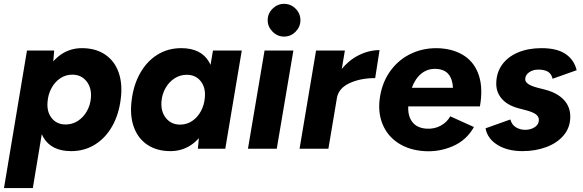

<svg xmlns="http://www.w3.org/2000/svg" viewBox="-37 -757 2969 977"><path d="M100.3 -500H238.7L231 -408L130 200H-16.7ZM577.3 -252.7Q567.9 -175.2 534.2 -115.2Q500.4 -55.2 446.7 -21.6Q393 12 325.1 12Q224.8 12 183.9 -57.7Q142.9 -127.4 158.8 -246.2Q168.2 -330.6 198.5 -390.4Q228.8 -450.3 275.4 -481.1Q322.1 -512 379.8 -512Q449.3 -512 497.5 -479.7Q545.7 -447.4 566.6 -388.7Q587.4 -330.1 577.3 -252.7ZM205.1 -240.3Q200 -189.1 225.8 -156.4Q251.5 -123.6 297.1 -123.6Q331.4 -123.6 359.6 -142Q387.7 -160.3 405.2 -191.4Q422.7 -222.6 425.6 -258.8Q429.9 -310.1 403.1 -343.6Q376.2 -377.1 330.7 -377.1Q296.9 -377.1 269.3 -358.5Q241.6 -339.8 224.8 -308.2Q207.9 -276.6 205.1 -240.3Z M978.6 -93 1046.6 -500H1193.3L1109.3 0H969.9ZM633 -247.3Q642.4 -324.8 676.2 -384.8Q709.9 -444.8 763.6 -478.4Q817.3 -512 885.2 -512Q985.6 -512 1026.5 -442.3Q1067.4 -372.6 1051.5 -253.8Q1042.1 -169.4 1011.8 -109.6Q981.6 -49.7 934.9 -18.9Q888.3 12 830.5 12Q761.1 12 712.9 -20.3Q664.7 -52.6 643.8 -111.3Q622.9 -169.9 633 -247.3ZM1005.3 -259.7Q1010.3 -310.9 984.6 -343.6Q958.8 -376.4 913.3 -376.4Q878.9 -376.4 850.8 -358Q822.7 -339.7 805.1 -308.6Q787.6 -277.4 784.7 -241.2Q780.4 -189.9 807.3 -156.4Q834.1 -122.9 879.6 -122.9Q913.4 -122.9 941.1 -141.5Q968.7 -160.2 985.6 -191.8Q1002.4 -223.4 1005.3 -259.7Z M1309.2 -500H1455.9L1371.3 0H1224.7ZM1325.1 -654.1Q1325.1 -688.4 1350.1 -712.9Q1375.1 -737.4 1408.4 -737.4Q1442.7 -737.4 1467.2 -712.9Q1491.7 -688.4 1491.7 -654.1Q1491.7 -620.8 1467.2 -595.8Q1442.7 -570.8 1408.4 -570.8Q1375.1 -570.8 1350.1 -595.8Q1325.1 -620.8 1325.1 -654.1Z M1571.3 -500H1718L1634 0H1487.3ZM1894.4 -502 1872.1 -359.6Q1797.1 -359.6 1741.5 -333.8Q1685.9 -307.9 1677.4 -258.5L1637.1 -257.9Q1650.1 -334.9 1690.1 -390.3Q1730.1 -445.6 1784.1 -473.8Q1838.2 -502 1894.4 -502Z M1897.1 -267Q1909.8 -343.4 1952.7 -400.5Q1995.6 -457.6 2060.5 -486.6Q2125.4 -515.6 2202.4 -511.3Q2278.4 -506.2 2329.6 -470.4Q2380.7 -434.6 2400.8 -370Q2420.9 -305.4 2405.1 -215.6H2040.3Q2038.6 -179.9 2050.1 -154.7Q2061.6 -129.4 2083.1 -116.5Q2104.6 -103.7 2134.2 -102.2Q2173.8 -100.1 2205.9 -117.7Q2237.9 -135.4 2254.1 -165.1L2374.7 -110.6Q2336.9 -43.4 2267.3 -13.2Q2197.7 17.1 2121.6 12Q2043.8 6.9 1988.1 -29.9Q1932.4 -66.8 1908.3 -128.8Q1884.1 -190.7 1897.1 -267ZM2182.6 -406.4Q2139.9 -408.6 2107.9 -383.2Q2076 -357.7 2058.7 -310.3H2268Q2265.7 -354.7 2245.1 -379.5Q2224.5 -404.3 2182.6 -406.4Z M2433.8 -104.1 2559.9 -149Q2567.7 -121.4 2588.8 -108.9Q2609.9 -96.4 2635.3 -96.4Q2663.7 -96.4 2684.3 -110.1Q2705 -123.7 2705 -147.2Q2705 -163.6 2690.2 -174.9Q2675.4 -186.2 2643.9 -194.8L2602.7 -205.7Q2547.1 -220.2 2517.6 -253Q2488.2 -285.8 2488.2 -330.9Q2488.2 -385.8 2517.3 -426.9Q2546.4 -467.9 2598.7 -490Q2650.9 -512 2718.2 -512Q2796.9 -512 2840.6 -482.6Q2884.2 -453.1 2897.4 -399.8L2774.9 -356.2Q2769 -381.2 2751.3 -392Q2733.6 -402.8 2701.7 -402.8Q2674.6 -402.8 2655.1 -388.9Q2635.6 -375 2635.6 -353.5Q2635.6 -340.7 2650.6 -329.9Q2665.6 -319.2 2696.4 -311.1L2736.7 -300.8Q2798.5 -284.7 2831.7 -249.4Q2864.9 -214.2 2864.9 -163.6Q2864.9 -108.5 2831.6 -68.8Q2798.2 -29 2742.6 -8.5Q2687 12 2622.2 12Q2544.8 12 2493.8 -20.1Q2442.8 -52.2 2433.8 -104.1Z"/></svg>

Font: Oak Sans Light Italic
Style: Regular
Weight: 400
Italic angle: -9.5°
Foundry: Erik Kennedy, Walven
Version: Version 1.000;Glyphs 3.1.2 (3151)